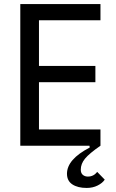

<svg xmlns="http://www.w3.org/2000/svg" viewBox="-20 -718 570 946"><path d="M80 -698H475V-618H172V-393H450V-313H172V-80H475V0Q420 38 399 63.5Q378 89 378 118Q378 135 388 143.5Q398 152 413 152Q441 152 459 129L496 167Q485 184 461 196Q437 208 407 208Q363 208 336.5 190.5Q310 173 310 138Q310 67 422 9L421 0H80Z"/></svg>

Font: IBM Plex Sans Condensed Text
Style: Regular
Weight: 450
Width: 3
Designer: Mike Abbink, Paul van der Laan, Pieter van Rosmalen
Foundry: Bold Monday
Version: Version 1.1